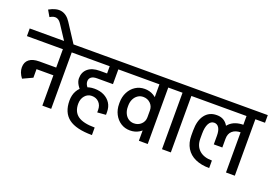

<svg xmlns="http://www.w3.org/2000/svg" viewBox="-149 -1295 2618 1796"><g transform="rotate(20 1160.0 -397.0)"><path d="M-25 -562V-638H402V-562ZM30 -272Q30 -324 65 -351.5Q100 -379 165 -379V-320Q138 -320 124 -307.5Q110 -295 110 -272ZM68 -172Q30 -221 30 -272H110Q110 -248 140 -210ZM68 -172 90 -335H165V-217ZM162 -302V-379H376V-302ZM333 0V-626H421V0ZM237 -562V-638H517V-562Z M317 -638 227 -775 292 -821 411 -638ZM227 -775Q205 -810 177.5 -817Q150 -824 112 -801L76 -863Q147 -903 200.5 -891.5Q254 -880 292 -821Z M863 100Q704 100 629.5 43.5Q555 -13 555 -132H642Q642 -51 695.5 -13Q749 25 863 25ZM467 -562V-638H985V-562ZM555 -131Q555 -187 578 -228.5Q601 -270 642 -293Q683 -316 738 -316V-244Q697 -244 669.5 -212Q642 -180 642 -131ZM640 -234Q607 -262 587 -294.5Q567 -327 567 -358H650Q650 -337 663 -316Q676 -295 698 -277ZM567 -358Q567 -419 609 -454.5Q651 -490 726 -490V-415Q688 -415 669 -400Q650 -385 650 -358ZM726 -415V-490H885V-415ZM799 -490V-638H885V-490ZM922 -123 837 -116V-141L922 -151ZM837 -141Q837 -187 809.5 -215.5Q782 -244 738 -244V-316Q793 -316 834 -295.5Q875 -275 898.5 -238.5Q922 -202 922 -151Z M935 -562V-638H1314V-562ZM1002 -261V-276H1088V-261ZM1088 -275H1002Q1002 -332 1025.5 -377.5Q1049 -423 1089.5 -449Q1130 -475 1181 -475L1193 -400Q1163 -400 1139 -383.5Q1115 -367 1101.5 -339Q1088 -311 1088 -275ZM1352 -302H1294Q1294 -344 1265 -372Q1236 -400 1193 -400L1181 -475Q1230 -475 1268.5 -452.5Q1307 -430 1329.5 -391Q1352 -352 1352 -302ZM1088 -262Q1088 -227 1101.5 -198Q1115 -169 1139 -153Q1163 -137 1193 -137L1181 -62Q1130 -62 1089.5 -88Q1049 -114 1025.5 -159.5Q1002 -205 1002 -262ZM1352 -234Q1352 -185 1329.5 -146Q1307 -107 1268.5 -84.5Q1230 -62 1181 -62L1193 -137Q1236 -137 1265 -165Q1294 -193 1294 -234ZM1294 0V-626H1382V0ZM1198 -562V-638H1478V-562Z M1524 0V-626H1612V0ZM1428 -562V-638H1708V-562Z M1976 -294Q1976 -378 2026 -426.5Q2076 -475 2165 -475V-400Q2111 -400 2080 -373Q2049 -346 2049 -294ZM2164 -400V-475H2188V-400ZM1999 15Q1919 15 1860 -11.5Q1801 -38 1769.5 -90Q1738 -142 1738 -215H1827Q1827 -142 1872.5 -101Q1918 -60 1999 -60ZM1738 -215V-265H1827V-215ZM1738 -264Q1738 -364 1780.5 -419.5Q1823 -475 1897 -475L1899 -400Q1865 -400 1846 -364Q1827 -328 1827 -264ZM1964 -208V-294H2049V-208ZM1964 -294Q1964 -345 1947 -372.5Q1930 -400 1899 -400L1897 -475Q1963 -476 2000 -428.5Q2037 -381 2037 -294ZM1658 -562V-638H2170V-562ZM2161 0V-626H2249V0ZM2065 -562V-638H2345V-562Z"/></g></svg>

Font: Akshar Light
Style: Regular
Weight: 400
Version: Version 1.100